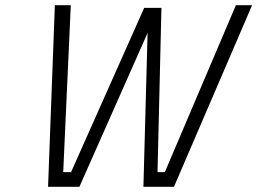

<svg xmlns="http://www.w3.org/2000/svg" viewBox="-20 -715 985 735"><path d="M190 -695 164 0H284L545 -589L529 0H646L945 -695H883L611 -56H583L598 -685H532L252 -56H222L251 -695Z"/></svg>

Font: Titillium Web
Style: Light Italic
Weight: 300
Italic angle: -13°
Version: Version 1.001;PS 57.000;hotconv 1.0.70;makeotf.lib2.5.55311